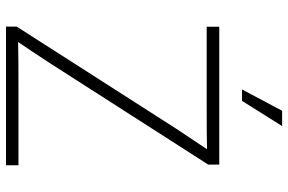

<svg xmlns="http://www.w3.org/2000/svg" viewBox="-184 -798 982 655"><g transform="rotate(90 307.5 -471.0)"><path d="M71.3 0V-36.6L419.9 -581.1Q439.5 -610.8 460 -641.4Q480.5 -671.9 500.5 -702.1L507.3 -686Q465.8 -685.1 424.3 -684.8Q382.8 -684.6 340.8 -684.6H71.8V-727.5H542V-689.9L192.9 -145Q173.3 -114.7 153.1 -84.7Q132.8 -54.7 112.8 -24.9L106 -41Q146.5 -42 186.8 -42.2Q227.1 -42.5 267.6 -42.5H544.4V0ZM285.6 -805.2 358.4 -941.9H410.6L324.7 -805.2Z"/></g></svg>

Font: Inter ExtraLight
Style: Regular
Weight: 250
Designer: Rasmus Andersson
Foundry: rsms
Version: Version 4.001;git-66647c0bb